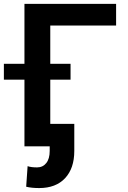

<svg xmlns="http://www.w3.org/2000/svg" viewBox="-53 -747 652 980"><path d="M539.6 -727.1V-616.7H203.6V-421.4H307.1V-340.3H203.6V-114.7H326.2V23.4Q326.2 112.3 279.1 162.6Q231.9 212.9 147 212.9Q108.4 212.9 80.6 206.1L87.9 101.1Q105.5 107.4 136.2 107.4Q165.5 107.4 183.1 85.4Q200.7 63.5 200.7 23.4V0H71.8V-340.3H-33.2V-421.4H71.8V-727.1Z"/></svg>

Font: Interop SemBd
Style: Regular
Weight: 600
Designer: Rasmus Andersson, Google, Jang Haemin
Foundry: jhaemin
Version: Version 1.007